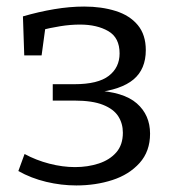

<svg xmlns="http://www.w3.org/2000/svg" viewBox="-20 -557 531 586"><path d="M213 9Q167 9 121 -2Q75 -13 36 -35L55 -87Q90 -68 130.5 -57.5Q171 -47 209 -47Q248 -47 281.5 -58Q315 -69 335 -92Q355 -115 355 -152Q355 -180 341 -202Q327 -224 294.5 -237Q262 -250 207 -250H141V-300H207Q279 -300 312 -325.5Q345 -351 345 -394Q345 -442 310.5 -462Q276 -482 224 -482Q195 -482 164 -477Q133 -472 101 -464L120 -484L107 -388H54L50 -507Q98 -521 145.5 -529Q193 -537 237 -537Q290 -537 333 -523.5Q376 -510 400.5 -480.5Q425 -451 425 -404Q425 -346 387.5 -314.5Q350 -283 270 -274L268 -281Q357 -277 397.5 -241.5Q438 -206 438 -149Q438 -95 406 -59.5Q374 -24 323 -7.5Q272 9 213 9Z"/></svg>

Font: Pack4
Style: Regular
Weight: 400
Version: Version 2.002